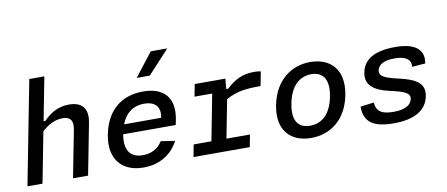

<svg xmlns="http://www.w3.org/2000/svg" viewBox="-71 -1096 3242 1394"><g transform="rotate(-10 1550.0 -399.0)"><path d="M147 0 219.5 -374C265 -415 315.5 -442.5 371.5 -442.5C419.5 -442.5 454 -422.5 439.5 -347L372 0H483L556 -376C577.5 -486.5 525.5 -532.5 435 -532.5C351 -532.5 292.5 -492.5 246.5 -445H233.5L295.5 -765H184.5L36 0Z M676 -268.5C641 -89 735.5 12 891 12C1000.5 12 1093.5 -35.5 1149.5 -138.5L1046 -155C1012 -101 961.5 -77 901 -77C808.5 -77 766.5 -136 786 -251.5H1173.5L1181.5 -291.5C1211.5 -447.5 1134.5 -532.5 981 -532.5C827 -532.5 710.5 -447 676 -268.5ZM953.5 -637.5 1088 -810H1209.5L1050.5 -637.5ZM805 -321.5C837.5 -404.5 897 -444 973 -444C1048.5 -444 1095.5 -406 1078.5 -321.5Z M1587 -520.5H1361L1343.5 -430.5H1474L1408 -90H1277.5L1260 0H1675L1692.5 -90H1519L1573.5 -371.5C1655.5 -416.5 1720 -423 1829 -423L1849.5 -527.5C1834.5 -531 1819 -532.5 1800 -532.5C1712 -532.5 1656.5 -502 1594.5 -445H1580Z M2424 -251.5C2460.5 -439 2358.5 -532.5 2213 -532.5C2078 -532.5 1951.5 -449 1916 -266.5C1879.5 -79 1982 12 2127 12C2262.5 12 2388.5 -69 2424 -251.5ZM2312 -259C2286.5 -129.5 2218 -77 2134.5 -77C2051.5 -77 2002.5 -129.5 2027.5 -259C2053 -389 2122.5 -444 2206 -444C2289 -444 2337 -389 2312 -259Z M2841 -532.5C2684 -532.5 2606 -481.5 2588 -388C2571 -302 2629.5 -252 2743.5 -226.5C2854 -202 2895 -185 2886.5 -140.5C2879 -103 2839.5 -71 2753 -71C2681.5 -71 2623.5 -82.5 2618 -162.5L2518.5 -150C2517 -31 2592.5 11.5 2736.5 11.5C2892.5 11.5 2979 -44 2998 -142.5C3016 -234 2952.5 -274 2829.5 -301.5C2724.5 -325.5 2685.5 -343.5 2693.5 -387C2702.5 -431.5 2750 -452 2822 -452C2903 -452 2942.5 -424.5 2937.5 -369.5L3035 -377C3055 -481.5 2980.5 -532.5 2841 -532.5Z"/></g></svg>

Font: Monaspace Neon Medium
Style: Italic
Weight: 500
Italic angle: -11°
Designer: Riley Cran & the Lettermatic Team
Foundry: Lettermatic
Version: Version 1.200 (Monaspace Neon)